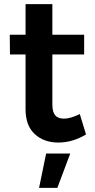

<svg xmlns="http://www.w3.org/2000/svg" viewBox="-20 -680 455 924"><path d="M394 -33 364 -131C333 -116 308 -109 288 -109C269 -109 255 -114 246 -125C237 -135 232 -152 232 -177V-418H385V-513H232V-660H103V-513H27L28 -418H103V-154C103 -101 118 -62 147 -35C176 -8 214 6 260 6C307 6 351 -7 394 -33ZM202 59 168 224H256L318 59Z"/></svg>

Font: Argentum Sans Medium
Style: Regular
Weight: 500
Designer: Julieta Ulanovsky
Foundry: Julieta Ulanovsky
Version: Version 5.001;January 29, 2019;FontCreator 11.5.0.2425 64-bi